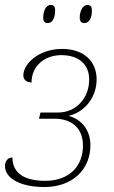

<svg xmlns="http://www.w3.org/2000/svg" viewBox="-22 -743 457 773"><path d="M318 -650C338 -650 348 -673 348 -700C348 -717 342 -723 330 -723C309 -723 299 -695 299 -672C299 -655 307 -650 318 -650ZM170 -650C190 -650 200 -673 200 -700C200 -717 194 -723 182 -723C161 -723 152 -695 152 -672C152 -655 159 -650 170 -650ZM157 10C269 10 342 -60 342 -158C342 -217 309 -261 256 -276V-277C322 -293 367 -354 367 -423C367 -497 315 -546 228 -546C134 -546 72 -486 72 -440C72 -421 85 -412 105 -411C105 -478 158 -521 225 -521C296 -521 337 -483 337 -423C337 -347 284 -290 212 -290H141L135 -265H198C269 -265 312 -225 312 -157C312 -71 254 -15 160 -15C58 -15 28 -60 28 -109C10 -109 -2 -95 -2 -74C-2 -27 57 10 157 10Z"/></svg>

Font: Noto Serif SemiCondensed Thin
Style: Italic
Weight: 100
Width: 4
Italic angle: -12°
Designer: Monotype Design Team
Foundry: Monotype Imaging Inc.
Version: Version 2.013